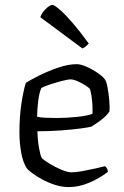

<svg xmlns="http://www.w3.org/2000/svg" viewBox="-20 -761 506 781"><path d="M260 0Q232 0 204 -9Q176 -18 152 -31Q128 -44 111.5 -56.5Q95 -69 90 -75Q74 -98 66.5 -138.5Q59 -179 59 -223Q59 -285 67 -338.5Q75 -392 85 -424Q104 -436 140 -454Q176 -472 217 -486Q258 -500 292 -500Q308 -500 332 -489.5Q356 -479 377 -464.5Q398 -450 406 -439Q413 -430 417.5 -405Q422 -380 424.5 -352.5Q427 -325 425 -307Q412 -288 388 -270.5Q364 -253 352 -246Q342 -243 308.5 -238.5Q275 -234 228.5 -230.5Q182 -227 132 -227Q133 -191 138.5 -160Q144 -129 150 -118Q159 -109 182 -95Q205 -81 230 -70.5Q255 -60 271 -60Q288 -60 315.5 -65Q343 -70 369.5 -76Q396 -82 407 -85Q418 -77 419 -62Q387 -37 344.5 -18.5Q302 0 260 0ZM210 -281Q251 -281 293.5 -285.5Q336 -290 356 -298Q357 -313 356 -333Q355 -353 352 -371.5Q349 -390 346 -399Q342 -404 327.5 -413.5Q313 -423 296 -430.5Q279 -438 267 -438Q256 -438 231 -431.5Q206 -425 182 -417Q158 -409 148 -403Q139 -382 135 -347Q131 -312 131 -286Q144 -283 165.5 -282Q187 -281 210 -281ZM315 -564 144 -691Q150 -709 166.5 -725Q183 -741 193 -741Q201 -741 223.5 -721.5Q246 -702 276.5 -666.5Q307 -631 341 -584Q337 -580 330.5 -573.5Q324 -567 315 -564Z"/></svg>

Font: Texturina ExtraLight
Style: Regular
Weight: 200
Designer: Guillermo Torres Carreño
Foundry: Omnibus-Type
Version: Version 1.002; ttfautohint (v1.8.3)